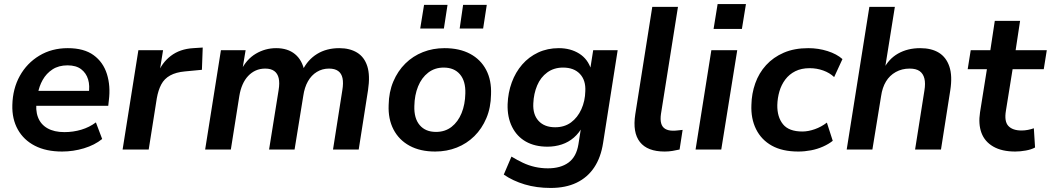

<svg xmlns="http://www.w3.org/2000/svg" viewBox="-20 -739 5194 949"><path d="M287 10Q208 10 152.5 -18.5Q97 -47 68 -99Q39 -151 41 -220Q43 -301 78 -364Q113 -427 174.5 -464Q236 -501 315 -501Q395 -501 442.5 -466.5Q490 -432 508.5 -373Q527 -314 518 -243L515 -216H141L151 -290H436L418 -274Q425 -315 415.5 -346.5Q406 -378 381 -397Q356 -416 314 -416Q270 -416 239.5 -396Q209 -376 191 -344Q173 -312 167 -275L162 -246Q154 -196 167.5 -160Q181 -124 214.5 -105Q248 -86 298 -86Q342 -86 382 -98Q422 -110 454 -134L485 -52Q448 -22 395 -6Q342 10 287 10Z M586 0 664 -491H786L767 -373H759Q779 -428 824 -462.5Q869 -497 935 -501L982 -504L978 -394L894 -386Q850 -382 821 -366Q792 -350 777 -321.5Q762 -293 755 -253L715 0Z M994 0 1072 -491H1194L1177 -389H1170Q1198 -446 1244.5 -473.5Q1291 -501 1345 -501Q1402 -501 1438 -471.5Q1474 -442 1485 -386L1475 -391Q1501 -444 1547.5 -472.5Q1594 -501 1657 -501Q1709 -501 1745 -479Q1781 -457 1795.5 -411.5Q1810 -366 1799 -293L1753 0H1626L1672 -293Q1678 -329 1673 -352.5Q1668 -376 1651.5 -388Q1635 -400 1606 -400Q1573 -400 1546 -383.5Q1519 -367 1502 -337Q1485 -307 1479 -265L1436 0H1310L1357 -293Q1363 -329 1357.5 -352.5Q1352 -376 1335.5 -388Q1319 -400 1291 -400Q1265 -400 1244 -390.5Q1223 -381 1206.5 -363.5Q1190 -346 1179 -321Q1168 -296 1163 -265L1121 0Z M2131 10Q2057 10 2004.5 -18.5Q1952 -47 1925 -99Q1898 -151 1901 -220Q1902 -284 1924 -336Q1946 -388 1983.5 -425Q2021 -462 2070.5 -481.5Q2120 -501 2177 -501Q2251 -501 2303.5 -473Q2356 -445 2383 -393.5Q2410 -342 2407 -272Q2406 -207 2384 -155Q2362 -103 2324.5 -66Q2287 -29 2237.5 -9.5Q2188 10 2131 10ZM2135 -87Q2180 -87 2212 -112Q2244 -137 2261.5 -180Q2279 -223 2280 -277Q2282 -338 2253.5 -371.5Q2225 -405 2173 -405Q2129 -405 2096.5 -380Q2064 -355 2046.5 -312Q2029 -269 2028 -215Q2026 -154 2054.5 -120.5Q2083 -87 2135 -87ZM2252 -598 2269 -715H2386L2368 -598ZM2057 -598 2076 -715H2192L2174 -598Z M2702 190Q2632 190 2573.5 172.5Q2515 155 2470 124L2508 35Q2536 52 2564.5 65.5Q2593 79 2624 86Q2655 93 2688 93Q2751 93 2790 64.5Q2829 36 2839 -26L2853 -115H2860Q2843 -82 2816.5 -59Q2790 -36 2756.5 -25Q2723 -14 2686 -14Q2624 -14 2579.5 -39Q2535 -64 2511 -112Q2487 -160 2489 -224Q2491 -281 2509.5 -331.5Q2528 -382 2561 -420Q2594 -458 2640 -479.5Q2686 -501 2742 -501Q2800 -501 2843 -474Q2886 -447 2902 -395L2897 -396L2912 -491H3033L2961 -33Q2950 39 2917 88.5Q2884 138 2830 164Q2776 190 2702 190ZM2724 -110Q2770 -110 2802.5 -134Q2835 -158 2853.5 -199Q2872 -240 2873 -288Q2876 -342 2846.5 -373.5Q2817 -405 2763 -405Q2718 -405 2685 -381Q2652 -357 2635 -316.5Q2618 -276 2616 -228Q2613 -173 2642 -141.5Q2671 -110 2724 -110Z M3265 10Q3180 10 3143 -37Q3106 -84 3120 -174L3204 -705H3331L3247 -176Q3243 -148 3248 -129.5Q3253 -111 3268 -102Q3283 -93 3307 -93Q3319 -93 3330.5 -94.5Q3342 -96 3354 -97L3339 0Q3322 4 3303.5 7Q3285 10 3265 10Z M3507 -596 3527 -719H3667L3647 -596ZM3418 0 3496 -491H3624L3545 0Z M3926 10Q3847 10 3795 -19Q3743 -48 3717 -100.5Q3691 -153 3694 -221Q3695 -276 3713 -327Q3731 -378 3766.5 -417Q3802 -456 3854 -478.5Q3906 -501 3975 -501Q4025 -501 4070.5 -486.5Q4116 -472 4144 -447L4103 -358Q4081 -379 4049 -390.5Q4017 -402 3982 -402Q3941 -402 3911 -387Q3881 -372 3861.5 -346Q3842 -320 3832.5 -287.5Q3823 -255 3822 -220Q3821 -161 3850 -125Q3879 -89 3946 -89Q3975 -89 4007.5 -100.5Q4040 -112 4067 -133L4096 -43Q4076 -27 4048 -14.5Q4020 -2 3988.5 4Q3957 10 3926 10Z M4165 0 4277 -705H4403L4353 -393H4345Q4371 -447 4418.5 -474Q4466 -501 4528 -501Q4584 -501 4620.5 -478.5Q4657 -456 4672.5 -410Q4688 -364 4677 -293L4631 0H4503L4549 -291Q4555 -327 4549 -351Q4543 -375 4525.5 -387.5Q4508 -400 4476 -400Q4438 -400 4407.5 -383Q4377 -366 4359 -336Q4341 -306 4335 -264L4292 0Z M4998 10Q4932 10 4889.5 -14.5Q4847 -39 4831 -82.5Q4815 -126 4824 -184L4858 -397H4763L4778 -491H4875L4897 -636H5022L5000 -491H5154L5139 -397H4985L4952 -192Q4943 -139 4964 -116.5Q4985 -94 5029 -94Q5045 -94 5060.5 -97Q5076 -100 5090 -105L5096 -10Q5078 0 5050.5 5Q5023 10 4998 10Z"/></svg>

Font: Nunito Sans 11pt
Style: Bold Italic
Weight: 700
Italic angle: -9°
Version: Version 3.101;gftools[0.9.27]